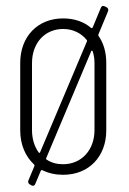

<svg xmlns="http://www.w3.org/2000/svg" viewBox="-20 -571 426 636"><path d="M333 -547 327 -550C321 -553 316 -551 314 -545L287 -480C286 -478 284 -477 281 -479C258 -499 226 -510 189 -510C104 -510 47 -449 47 -363V-139C47 -92 64 -53 93 -26C94 -25 95 -24 94 -21L74 27C72 33 74 37 79 40L84 43C90 46 95 44 97 38L115 -5C116 -8 118 -8 121 -7C141 3 164 8 189 8C275 8 332 -53 332 -139V-363C332 -398 323 -428 307 -451C306 -453 305 -455 306 -457L338 -534C340 -540 338 -544 333 -547ZM86 -140V-362C86 -428 128 -475 189 -475C221 -475 248 -462 267 -439C268 -438 269 -436 268 -434L113 -67C112 -64 110 -64 108 -66C94 -86 86 -111 86 -140ZM293 -362V-140C293 -74 250 -27 189 -27C168 -27 150 -32 135 -42C133 -43 132 -44 133 -47L282 -401C283 -404 286 -404 287 -401C291 -389 293 -376 293 -362Z"/></svg>

Font: Barlow Condensed ExtraLight
Style: Regular
Weight: 275
Width: 3
Designer: Jeremy Tribby
Foundry: Tribby Type
Version: Version 1.422;hotconv 1.0.109;makeotfexe 2.5.65596